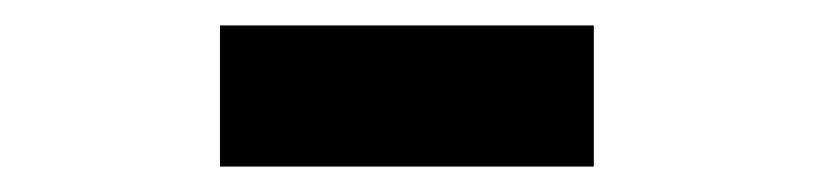

<svg xmlns="http://www.w3.org/2000/svg" viewBox="-20 -734 640 151"><path d="M153 -603V-714H447V-603Z"/></svg>

Font: Geist Mono ExtraBold
Style: Regular
Weight: 800
Monospace: yes
Designer: Basement.studio, Andrés Briganti, Mateo Zaragoza
Foundry: Basement.studio, Vercel, Andrés Briganti, Guido Ferreyra, Mateo Zaragoza
Version: Version 1.500; ttfautohint (v1.8.4.7-5d5b)